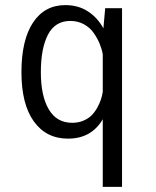

<svg xmlns="http://www.w3.org/2000/svg" viewBox="-20 -532 610 752"><path d="M236 -512Q286.5 -512 324.2 -487.5Q362 -463 385 -421L392 -500H458V200H382.5V-65Q338 11 246.5 11Q161 11 112.5 -56.5Q64 -124 64 -249Q64 -375 109.2 -443.5Q154.5 -512 236 -512ZM140 -249Q140 -156.5 171 -103.8Q202 -51 263 -51Q286.5 -51 306.2 -59.2Q326 -67.5 338.5 -80Q351 -92.5 360.5 -109.5Q370 -126.5 375 -141.5Q380 -156.5 382.5 -172V-319Q379 -339.5 370.5 -360.2Q362 -381 347.5 -402.2Q333 -423.5 309 -436.8Q285 -450 255.5 -450Q196 -450 168 -396.5Q140 -343 140 -249Z"/></svg>

Font: League Mono Narrow Light
Style: Regular
Weight: 300
Width: 3
Designer: Tyler Finck
Foundry: The League of Moveable Type / Tyler Finck
Version: Version 2.210